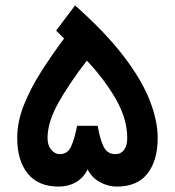

<svg xmlns="http://www.w3.org/2000/svg" viewBox="-20 -688 645 708"><path d="M303.2 -63.5Q288.1 -32.2 260 -16.1Q231.9 0 196.3 0Q121.1 0 82.3 -47.9Q43.5 -95.7 43.5 -179.7Q43.5 -238.8 67.9 -300.3Q92.3 -361.8 131.8 -423.8Q171.4 -485.8 216.3 -545.9L187 -575.2L256.8 -668Q368.2 -569.3 435.1 -481.9Q502 -394.5 531.7 -318.8Q561.5 -243.2 561.5 -179.7Q561.5 -96.2 523.9 -48.1Q486.3 0 411.1 0Q378.4 0 348.4 -16.4Q318.4 -32.7 303.2 -63.5ZM155.3 -179.2Q155.3 -152.3 168.7 -136Q182.1 -119.6 200.7 -119.6Q229 -119.6 241.9 -147.2Q254.9 -174.8 264.2 -224.1H340.3Q348.6 -173.8 362.3 -146.7Q376 -119.6 405.8 -119.6Q425.8 -119.6 437.5 -135.3Q449.2 -150.9 449.2 -179.2Q449.2 -249.5 407 -323Q364.7 -396.5 300.3 -464.4Q234.9 -379.9 195.1 -308.6Q155.3 -237.3 155.3 -179.2Z"/></svg>

Font: Vazirmatn FD NL SemiBold
Style: Regular
Weight: 600
Designer: Saber Rastikerdar
Foundry: Saber Rastikerdar
Version: Version 33.003